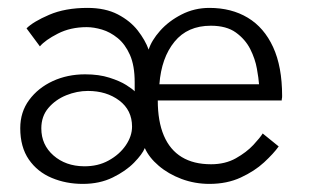

<svg xmlns="http://www.w3.org/2000/svg" viewBox="-20 -442 763 474"><path d="M184.5 12Q143 12 107.8 -2.8Q72.5 -17.5 51.2 -48.2Q30 -79 30 -125.5Q30 -165.5 52 -195.2Q74 -225 110.2 -241.8Q146.5 -258.5 190 -258.5Q224.5 -258.5 250.2 -250.2Q276 -242 291.8 -232Q307.5 -222 312.5 -216.5V-239Q312.5 -280 300.8 -306.5Q289 -333 270.5 -348Q252 -363 231.8 -369Q211.5 -375 194 -375Q154 -375 122.8 -359Q91.5 -343 78.5 -327.5L45.5 -372Q62 -388.5 101.5 -405.5Q141 -422.5 196 -422.5Q240 -422.5 270.8 -406.5Q301.5 -390.5 320 -366.8Q338.5 -343 347 -319.5Q354 -342 375.2 -366Q396.5 -390 428.2 -406.2Q460 -422.5 497 -422.5Q551.5 -422.5 591.8 -398.2Q632 -374 654.2 -325.8Q676.5 -277.5 676.5 -205Q676.5 -200.5 676 -199.2Q675.5 -198 675.5 -194H369.5Q369.5 -142.5 384.5 -107.2Q399.5 -72 428.8 -54.2Q458 -36.5 501 -36.5Q536 -36.5 562.2 -51.2Q588.5 -66 605.5 -84.2Q622.5 -102.5 628.5 -112.5L668 -80.5Q655.5 -63 632 -41.2Q608.5 -19.5 574.5 -3.8Q540.5 12 497 12Q461 12 428.2 -0.2Q395.5 -12.5 371.8 -32.8Q348 -53 337.5 -76.5Q331.5 -61.5 311 -40.5Q290.5 -19.5 258.2 -3.8Q226 12 184.5 12ZM187 -31.5Q221.5 -31 248.2 -45.8Q275 -60.5 290.5 -83.2Q306 -106 306 -129.5Q306 -170 274.5 -193.8Q243 -217.5 197 -217.5Q170 -217.5 143.5 -206.8Q117 -196 99.5 -175.5Q82 -155 82 -125Q82 -84.5 112 -58.2Q142 -32 187 -31.5ZM373.5 -234H619.5Q618.5 -248.5 614.2 -272.5Q610 -296.5 597.8 -320.8Q585.5 -345 562.2 -361.8Q539 -378.5 500.5 -378.5Q443 -378.5 410.8 -339Q378.5 -299.5 373.5 -234Z"/></svg>

Font: League Spartan Thin Light
Style: Regular
Weight: 300
Version: Version 2.002